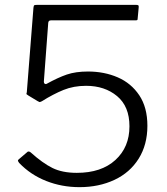

<svg xmlns="http://www.w3.org/2000/svg" viewBox="-20 -762 689 792"><path d="M540 -742Q548 -742 550.5 -740Q553 -738 552 -730L548 -687Q548 -685 547.5 -682Q547 -679 544.5 -678.5Q542 -678 537 -678H190Q180 -678 179 -668L161 -427V-424Q161 -419 164.5 -416.5Q168 -414 172 -416Q219 -442 255.5 -454.5Q292 -467 343 -467Q410 -467 465.5 -443Q521 -419 554.5 -369Q588 -319 588 -243Q588 -165 552 -107.5Q516 -50 452 -20Q388 10 308 10Q235 10 170.5 -15.5Q106 -41 59 -90Q54 -97 54 -99Q54 -103 60 -107L94 -136Q95 -137 98 -137Q103 -137 107 -133Q156 -89 196.5 -69Q237 -49 297 -49Q398 -49 456 -102Q514 -155 514 -241Q514 -323 463 -365.5Q412 -408 335 -408Q284 -408 242 -391Q200 -374 152 -344Q146 -341 143 -341Q142 -341 140 -342.5Q138 -344 135 -345L97 -368Q95 -370 92 -371.5Q89 -373 89 -375Q89 -376 90 -379Q91 -382 91 -387L118 -730Q119 -739 121.5 -740.5Q124 -742 137 -742Z"/></svg>

Font: Libre Franklin Light
Style: Regular
Weight: 300
Designer: Pablo Impallari, Rodrigo Fuenzalida
Foundry: Impallari Type
Version: Version 1.002; ttfautohint (v1.5)